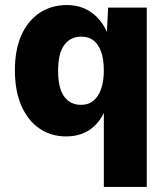

<svg xmlns="http://www.w3.org/2000/svg" viewBox="-20 -530 662 760"><path d="M391 210V-167L409 -145Q399 -75 355 -32.5Q311 10 242 10Q182 10 136.5 -21Q91 -52 65 -110.5Q39 -169 39 -252Q39 -334 65 -391.5Q91 -449 137.5 -479.5Q184 -510 245 -510Q317 -510 364.5 -461.5Q412 -413 419 -337L399 -321L408 -500H561V210ZM301 -115Q330 -115 350 -131.5Q370 -148 380.5 -178.5Q391 -209 391 -251Q391 -296 380 -326Q369 -356 349.5 -370.5Q330 -385 302 -385Q259 -385 234.5 -352Q210 -319 210 -250Q210 -181 234 -148Q258 -115 301 -115Z"/></svg>

Font: Kantumruy Pro
Style: Bold
Weight: 700
Version: Version 1.002